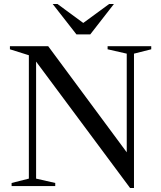

<svg xmlns="http://www.w3.org/2000/svg" viewBox="-20 -938 812 968"><path d="M125.5 -37.5V-659.5L30 -689.5V-705H223L645 -135L619 -44.5V-667.5L522.5 -689.5V-705H742.5V-689.5L655.5 -667.5V10H636L147.5 -647L162 -665.5V-37.5L258.5 -15.5V0H38.5V-15.5ZM416.5 -810H383L530.5 -918H554.5L435 -764.5H365.5L245.5 -918H269.5Z"/></svg>

Font: Newsreader 60pt
Style: Regular
Weight: 400
Designer: Hugues Gentile
Foundry: Production Type
Version: Version 1.003